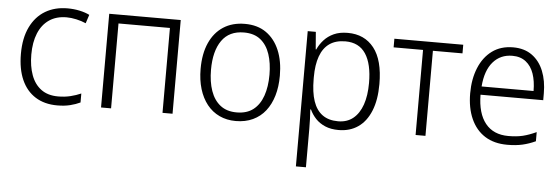

<svg xmlns="http://www.w3.org/2000/svg" viewBox="-50 -696 3170 1086"><g transform="rotate(5 1535.5 -153.0)"><path d="M283 10Q210 10 158.5 -22.5Q107 -55 80 -116Q53 -177 53 -263Q53 -353 83.5 -415.5Q114 -478 168 -510Q222 -542 294 -542Q330 -542 362.5 -535Q395 -528 419 -516L403 -467Q378 -478 348.5 -484.5Q319 -491 293 -491Q235 -491 194.5 -463.5Q154 -436 133 -385Q112 -334 112 -264Q112 -198 130.5 -147.5Q149 -97 187 -69Q225 -41 283 -41Q321 -41 353.5 -49Q386 -57 413 -69V-18Q388 -6 356 2Q324 10 283 10Z M937 -532V0H880V-482H588V0H531V-532Z M1523 -267Q1523 -204 1508 -153.5Q1493 -103 1464.5 -66.5Q1436 -30 1393.5 -10Q1351 10 1296 10Q1245 10 1203.5 -9.5Q1162 -29 1133 -65.5Q1104 -102 1088.5 -153Q1073 -204 1073 -267Q1073 -353 1100.5 -414.5Q1128 -476 1179 -509Q1230 -542 1301 -542Q1373 -542 1422 -507.5Q1471 -473 1497 -411.5Q1523 -350 1523 -267ZM1132 -267Q1132 -199 1150 -147.5Q1168 -96 1204.5 -67.5Q1241 -39 1297 -39Q1355 -39 1391.5 -67.5Q1428 -96 1446 -147.5Q1464 -199 1464 -267Q1464 -333 1447 -384Q1430 -435 1394 -464Q1358 -493 1300 -493Q1216 -493 1174 -433Q1132 -373 1132 -267Z M1885 -542Q1980 -542 2034 -473.5Q2088 -405 2088 -269Q2088 -179 2062.5 -116.5Q2037 -54 1990.5 -22Q1944 10 1880 10Q1836 10 1803.5 -4Q1771 -18 1749.5 -41Q1728 -64 1715 -92H1711Q1713 -67 1714 -37.5Q1715 -8 1715 17V236H1658V-532H1704L1712 -433H1715Q1728 -462 1750.5 -487Q1773 -512 1806 -527Q1839 -542 1885 -542ZM1876 -493Q1821 -493 1785.5 -468Q1750 -443 1732.5 -394.5Q1715 -346 1715 -276V-266Q1715 -190 1732 -140Q1749 -90 1784 -64.5Q1819 -39 1873 -39Q1924 -39 1958.5 -67Q1993 -95 2011 -146.5Q2029 -198 2029 -270Q2029 -378 1991 -435.5Q1953 -493 1876 -493Z M2541 -483H2373V0H2317V-483H2150V-532H2541Z M2824 -542Q2888 -542 2931.5 -510.5Q2975 -479 2997 -424Q3019 -369 3019 -298V-259H2663Q2664 -153 2709.5 -96.5Q2755 -40 2840 -40Q2887 -40 2922 -48.5Q2957 -57 2998 -76V-24Q2961 -7 2924 1.5Q2887 10 2838 10Q2763 10 2711 -23Q2659 -56 2631.5 -117.5Q2604 -179 2604 -262Q2604 -343 2630 -406.5Q2656 -470 2705 -506Q2754 -542 2824 -542ZM2824 -494Q2756 -494 2714 -445.5Q2672 -397 2665 -306H2960Q2960 -362 2945.5 -404Q2931 -446 2900.5 -470Q2870 -494 2824 -494Z"/></g></svg>

Font: Noto Sans Display Light
Style: Regular
Weight: 300
Designer: Monotype Design Team
Foundry: Monotype Imaging Inc.
Version: Version 2.003